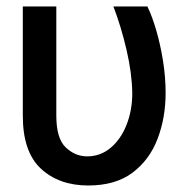

<svg xmlns="http://www.w3.org/2000/svg" viewBox="-20 -566 585 596"><path d="M50.8 -545.9H154.8V-207Q154.8 -136.2 184.1 -108.4Q213.4 -80.6 250.5 -80.6Q292 -80.6 323.7 -107.4Q355.5 -134.3 373 -179Q390.6 -223.6 390.6 -277.3Q389.6 -339.4 372.6 -412.1Q355.5 -484.9 332 -545.9H437.5Q452.1 -516.1 465.1 -471.7Q478 -427.2 486.1 -376.7Q494.1 -326.2 494.1 -277.3Q494.1 -200.7 469.2 -135.3Q444.3 -69.8 391.4 -30Q338.4 9.8 253.9 9.8Q163.1 9.8 106.7 -42.7Q50.3 -95.2 50.8 -209Z"/></svg>

Font: Inter Tight Medium
Style: Regular
Weight: 500
Designer: Rasmus Andersson
Foundry: rsms
Version: Version 3.004; ttfautohint (v1.8.4.7-5d5b)